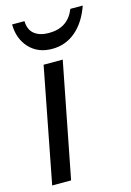

<svg xmlns="http://www.w3.org/2000/svg" viewBox="-114 -795 583 853"><g transform="rotate(-15 177.5 -368.5)"><path d="M104 0H17L119 -528H207ZM175 -586Q110 -586 70.5 -628Q31 -670 30 -737H87Q88 -697 112.5 -677.5Q137 -658 179 -658Q267 -658 298 -737H355Q330 -665 283.5 -625.5Q237 -586 175 -586Z"/></g></svg>

Font: Libra Sans
Style: Italic
Weight: 400
Italic angle: -12°
Foundry: Context Ltd
Version: Version 1.002